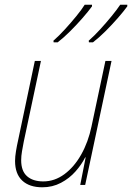

<svg xmlns="http://www.w3.org/2000/svg" viewBox="-20 -786 561 816"><path d="M160 10Q105 10 74.5 -18.5Q44 -47 44 -102Q44 -120 48 -144Q52 -168 57 -190L128 -527H154L81 -184Q77 -163 73.5 -143Q70 -123 70 -105Q70 -59 95 -37Q120 -15 164 -15Q212 -15 253.5 -45.5Q295 -76 325 -129Q355 -182 369 -249L428 -527H454L342 0H321L344 -117H342Q327 -87 301 -57.5Q275 -28 239 -9Q203 10 160 10ZM357 -613Q381 -634 406.5 -662Q432 -690 454.5 -717.5Q477 -745 491 -766H521V-759Q505 -737 480.5 -709Q456 -681 428.5 -653.5Q401 -626 375 -606H358ZM207 -613Q231 -634 256.5 -662Q282 -690 304.5 -717.5Q327 -745 340 -766H371V-759Q355 -737 330.5 -709Q306 -681 278.5 -653.5Q251 -626 225 -606H208Z"/></svg>

Font: Noto Sans SemiCondensed Thin
Style: Italic
Weight: 100
Width: 4
Italic angle: -12°
Designer: Monotype Design Team
Foundry: Monotype Imaging Inc.
Version: Version 2.013; ttfautohint (v1.8.4.7-5d5b)